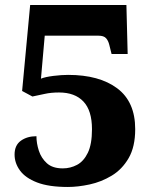

<svg xmlns="http://www.w3.org/2000/svg" viewBox="-20 -734 607 764"><path d="M250 10Q174 10 127.5 -8Q81 -26 59.5 -55.5Q38 -85 38 -119Q38 -156 63 -174Q88 -192 125 -192Q125 -164 134.5 -134.5Q144 -105 166.5 -84.5Q189 -64 230 -64Q260 -64 286.5 -78Q313 -92 329.5 -126Q346 -160 346 -220Q346 -294 312 -330Q278 -366 215 -366Q183 -366 158.5 -360.5Q134 -355 109 -350L68 -372L100 -714H483L488 -519H424L415 -555Q411 -572 402 -582Q393 -592 372 -592H158L143 -421Q160 -428 192.5 -432Q225 -436 251 -436Q375 -436 446.5 -382.5Q518 -329 518 -220Q518 -150 492 -105Q466 -60 424.5 -35Q383 -10 336.5 0Q290 10 250 10Z"/></svg>

Font: Noto Serif Georgian ExtraBold
Style: Regular
Weight: 800
Designer: Monotype Design Team, Akaki Razmadze
Foundry: Google LLC
Version: Version 2.003; ttfautohint (v1.8.4.7-5d5b)